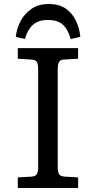

<svg xmlns="http://www.w3.org/2000/svg" viewBox="-20 -941 480 961"><path d="M69 0V-53L138 -57Q155 -58 163 -67.5Q171 -77 171 -108V-596Q171 -617 165.5 -629.5Q160 -642 135 -643L69 -647V-700H371V-647L301 -643Q282 -642 275.5 -631Q269 -620 269 -592V-104Q269 -82 275 -70.5Q281 -59 303 -57L371 -53V0ZM224 -921Q276 -921 309 -898Q342 -875 360 -837.5Q378 -800 382 -757L334 -745Q320 -795 294 -818Q268 -841 219 -841Q170 -841 143 -815Q116 -789 105 -746L59 -756Q63 -796 82 -833.5Q101 -871 136.5 -896Q172 -921 224 -921Z"/></svg>

Font: Literata 7pt
Style: Regular
Weight: 400
Designer: Latin by Veronika Burian and Jose Scaglione. Greek by Irene Vlachou. Cyrillic by Vera Evstafieva.
Foundry: TypeTogether
Version: Version 3.002